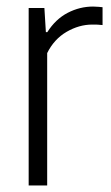

<svg xmlns="http://www.w3.org/2000/svg" viewBox="-20 -566 338 586"><path d="M67.5 0V-541.5H115.5L120 -468H124.5Q149.5 -507.5 186.5 -526.8Q223.5 -546 264 -546Q273 -546 280.5 -545.2Q288 -544.5 293 -544V-489.5Q284.5 -490.5 277.5 -490.8Q270.5 -491 261.5 -491Q221.5 -491 183.2 -468.8Q145 -446.5 124 -404V0Z"/></svg>

Font: Encode Sans Cnd Lt
Style: Regular
Weight: 300
Width: 3
Designer: Multiple Designers
Foundry: Impallari Type
Version: Version 3.002; ttfautohint (v1.8.3) -l 8 -r 50 -G 200 -x 14 